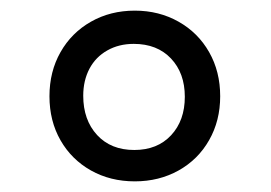

<svg xmlns="http://www.w3.org/2000/svg" viewBox="-20 -876 510 361"><path d="M233.5 -535Q187.5 -535 151 -555.5Q114.5 -576 93.8 -612.2Q73 -648.5 73 -695Q73 -741.5 93.8 -778Q114.5 -814.5 151 -835.2Q187.5 -856 233.5 -856Q279 -856 315.8 -835.2Q352.5 -814.5 373.2 -778Q394 -741.5 394 -695Q394 -649 373.2 -612.5Q352.5 -576 315.8 -555.5Q279 -535 233.5 -535ZM232.5 -594Q276 -594 301.8 -621.8Q327.5 -649.5 327.5 -694Q327.5 -738.5 301.5 -766Q275.5 -793.5 231.5 -793.5Q203.5 -793.5 181.8 -781.2Q160 -769 148.2 -746.8Q136.5 -724.5 136.5 -696Q136.5 -650.5 162.5 -622.2Q188.5 -594 232.5 -594Z"/></svg>

Font: 1883 Sans
Style: Regular
Weight: 400
Designer: 1883 Sans project is a fork of Public Sans.
Version: Version 1.009